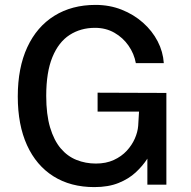

<svg xmlns="http://www.w3.org/2000/svg" viewBox="-20 -753 780 783"><path d="M364.5 10Q268 10 198 -34Q128 -78 90.2 -160.8Q52.5 -243.5 52.5 -359.5Q52.5 -476.5 91.2 -560.2Q130 -644 201.5 -688.5Q273 -733 369.5 -733Q427 -733 476.2 -713.5Q525.5 -694 563.2 -660.5Q601 -627 623 -584.5Q645 -542 648 -495.5H534Q527 -534 504.2 -566.8Q481.5 -599.5 446.5 -619.5Q411.5 -639.5 367.5 -639.5Q309 -639.5 264 -610.5Q219 -581.5 193.8 -520.2Q168.5 -459 168.5 -362Q168.5 -286.5 184.2 -233.5Q200 -180.5 227.5 -148Q255 -115.5 292 -100.8Q329 -86 371 -86Q412.5 -86 444 -100.5Q475.5 -115 496.8 -138Q518 -161 529.8 -187.8Q541.5 -214.5 543.5 -239.5L547 -298H378V-375L658.5 -374V0H581V-106Q562 -76.5 533.5 -50Q505 -23.5 463.5 -6.8Q422 10 364.5 10Z"/></svg>

Font: Public Sans Thin Medium
Style: Regular
Weight: 500
Version: Version 2.001